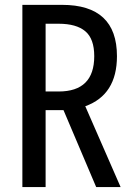

<svg xmlns="http://www.w3.org/2000/svg" viewBox="-20 -755 540 775"><path d="M164.1 -385.7H216.8Q360.4 -385.7 360.4 -528.3Q360.4 -598.6 324.2 -628.9Q288.1 -659.2 216.8 -659.2H164.1ZM466.8 0H368.2L236.3 -310.5H230.5H164.1V0H70.3V-735.4H230.5Q452.1 -735.4 452.1 -528.3Q452.1 -372.1 324.2 -326.2Z"/></svg>

Font: Gen Shin Gothic Monospace Regular
Style: Regular
Weight: 400
Designer: [Source Han Sans]
Ryoko NISHIZUKA  (kana & ideographs); Paul D. Hunt (Latin, Greek & Cyrillic); Wenlong ZHANG  (bopomofo
Version: Version 1.002.20150607